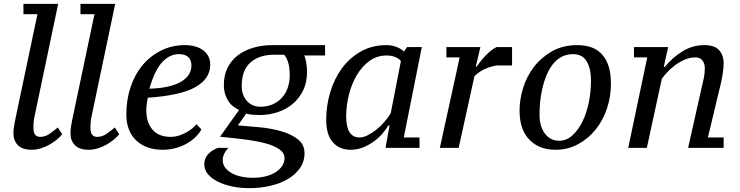

<svg xmlns="http://www.w3.org/2000/svg" viewBox="-20 -770 3856 1000"><path d="M175 -696 59 -145C56.3 -132.3 54.2 -120.2 52.5 -108.5C50.8 -96.8 50 -85.7 50 -75C50 -50.3 57.7 -30 73 -14C88.3 2 112.3 10 145 10C161 10 177 7.5 193 2.5C209 -2.5 224 -9 238 -17C252 -25 264.7 -33.7 276 -43C287.3 -52.3 296.7 -61.7 304 -71L281 -106C267.7 -94.7 253.3 -83.7 238 -73C222.7 -62.3 206.3 -57 189 -57C179 -57 170.7 -60.5 164 -67.5C157.3 -74.5 154 -87.3 154 -106C154 -114.7 154.3 -123.7 155 -133C155.7 -142.3 157.7 -154.3 161 -169L283 -750H102V-696Z M472 -696 356 -145C353.3 -132.3 351.2 -120.2 349.5 -108.5C347.8 -96.8 347 -85.7 347 -75C347 -50.3 354.7 -30 370 -14C385.3 2 409.3 10 442 10C458 10 474 7.5 490 2.5C506 -2.5 521 -9 535 -17C549 -25 561.7 -33.7 573 -43C584.3 -52.3 593.7 -61.7 601 -71L578 -106C564.7 -94.7 550.3 -83.7 535 -73C519.7 -62.3 503.3 -57 486 -57C476 -57 467.7 -60.5 461 -67.5C454.3 -74.5 451 -87.3 451 -106C451 -114.7 451.3 -123.7 452 -133C452.7 -142.3 454.7 -154.3 458 -169L580 -750H399V-696Z M1029 -96 1003 -123C997 -115.7 989.2 -108 979.5 -100C969.8 -92 959 -84.8 947 -78.5C935 -72.2 922.5 -67 909.5 -63C896.5 -59 883.3 -57 870 -57C828 -57 796.2 -69.5 774.5 -94.5C752.8 -119.5 742 -153 742 -195C742 -205.7 742.7 -216.3 744 -227C745.3 -237.7 747.3 -249 750 -261C865.3 -269 948.3 -287.7 999 -317C1049.7 -346.3 1075 -385 1075 -433C1075 -449.7 1071.7 -464.3 1065 -477C1058.3 -489.7 1049 -500.3 1037 -509C1025 -517.7 1011 -524.2 995 -528.5C979 -532.8 962 -535 944 -535C898 -535 856.2 -525.5 818.5 -506.5C780.8 -487.5 748.7 -462 722 -430C695.3 -398 674.7 -360 660 -316C645.3 -272 638 -225 638 -175C638 -116.3 655.2 -70.8 689.5 -38.5C723.8 -6.2 769.7 10 827 10C851.7 10 874.7 7 896 1C917.3 -5 936.7 -13 954 -23C971.3 -33 986.3 -44.3 999 -57C1011.7 -69.7 1021.7 -82.7 1029 -96ZM911 -488C924.3 -488 935.2 -486.3 943.5 -483C951.8 -479.7 958.5 -475.2 963.5 -469.5C968.5 -463.8 972 -457.5 974 -450.5C976 -443.5 977 -436.3 977 -429C977 -393 958.2 -364.3 920.5 -343C882.8 -321.7 828.7 -310 758 -308C776.7 -372.7 799 -418.8 825 -446.5C851 -474.2 879.7 -488 911 -488Z M1462 55C1462 67.7 1458.3 80 1451 92C1443.7 104 1433 114.8 1419 124.5C1405 134.2 1387.7 141.8 1367 147.5C1346.3 153.2 1322.3 156 1295 156C1276.3 156 1257.8 154.2 1239.5 150.5C1221.2 146.8 1204.7 141.2 1190 133.5C1175.3 125.8 1163.3 116.2 1154 104.5C1144.7 92.8 1140 79 1140 63C1140 52.3 1142.8 41.2 1148.5 29.5C1154.2 17.8 1161.7 8 1171 0H1116C1097.3 6 1080.7 16.3 1066 31C1051.3 45.7 1044 64 1044 86C1044 104.7 1050.2 121.5 1062.5 136.5C1074.8 151.5 1091.8 164.5 1113.5 175.5C1135.2 186.5 1160.2 195 1188.5 201C1216.8 207 1247 210 1279 210C1316.3 210 1352.3 206 1387 198C1421.7 190 1452.2 178.3 1478.5 163C1504.8 147.7 1526 128.7 1542 106C1558 83.3 1566 57.3 1566 28C1566 -2 1554.7 -26 1532 -44C1509.3 -62 1480.8 -76 1446.5 -86C1412.2 -96 1374.7 -103 1334 -107C1293.3 -111 1255 -114.3 1219 -117L1263 -179C1267.7 -176.3 1277 -174.3 1291 -173C1305 -171.7 1319 -171 1333 -171C1365 -171 1395.8 -175.8 1425.5 -185.5C1455.2 -195.2 1481.3 -209.5 1504 -228.5C1526.7 -247.5 1544.8 -270.8 1558.5 -298.5C1572.2 -326.2 1579 -358.3 1579 -395C1579 -411 1577.7 -427.3 1575 -444C1572.3 -460.7 1568.7 -473 1564 -481H1673V-535H1401C1363 -535 1328.5 -530.3 1297.5 -521C1266.5 -511.7 1239.7 -498.2 1217 -480.5C1194.3 -462.8 1176.8 -441.2 1164.5 -415.5C1152.2 -389.8 1146 -360.7 1146 -328C1146 -309.3 1148.3 -292.8 1153 -278.5C1157.7 -264.2 1163.7 -251.7 1171 -241C1178.3 -230.3 1186.8 -221.5 1196.5 -214.5C1206.2 -207.5 1215.7 -201.7 1225 -197L1126 -58C1174 -53.3 1218.5 -48.3 1259.5 -43C1300.5 -37.7 1336 -30.8 1366 -22.5C1396 -14.2 1419.5 -3.8 1436.5 8.5C1453.5 20.8 1462 36.3 1462 55ZM1406 -485H1460C1469.3 -474.3 1476.5 -460.2 1481.5 -442.5C1486.5 -424.8 1489 -403.3 1489 -378C1489 -353.3 1485.3 -331 1478 -311C1470.7 -291 1460.3 -273.8 1447 -259.5C1433.7 -245.2 1417.5 -234 1398.5 -226C1379.5 -218 1358.7 -214 1336 -214C1324 -214 1312.2 -216.2 1300.5 -220.5C1288.8 -224.8 1278.5 -231.5 1269.5 -240.5C1260.5 -249.5 1253.2 -260.7 1247.5 -274C1241.8 -287.3 1239 -303 1239 -321C1239 -377.7 1254.5 -419.2 1285.5 -445.5C1316.5 -471.8 1356.7 -485 1406 -485Z M1853 -54C1806.3 -54 1783 -90.7 1783 -164C1783 -200.7 1787.7 -237.8 1797 -275.5C1806.3 -313.2 1820 -347.3 1838 -378C1856 -408.7 1878 -433.5 1904 -452.5C1930 -471.5 1960 -481 1994 -481C2010.7 -481 2025.5 -478.3 2038.5 -473C2051.5 -467.7 2061.3 -460.7 2068 -452L2015 -180C2006.3 -165.3 1995.5 -150.5 1982.5 -135.5C1969.5 -120.5 1955.5 -107 1940.5 -95C1925.5 -83 1910.3 -73.2 1895 -65.5C1879.7 -57.8 1865.7 -54 1853 -54ZM2003 -117H2009L1988 0H2165V-54H2083L2177 -525H2100L2084 -501C2076.7 -509.7 2064.5 -517.5 2047.5 -524.5C2030.5 -531.5 2012.7 -535 1994 -535C1943.3 -535 1898.5 -524 1859.5 -502C1820.5 -480 1787.7 -450.8 1761 -414.5C1734.3 -378.2 1714 -336.7 1700 -290C1686 -243.3 1679 -195.3 1679 -146C1679 -94 1690.5 -55 1713.5 -29C1736.5 -3 1767 10 1805 10C1829.7 10 1852.7 5.5 1874 -3.5C1895.3 -12.5 1914.5 -23.5 1931.5 -36.5C1948.5 -49.5 1963 -63.3 1975 -78C1987 -92.7 1996.3 -105.7 2003 -117Z M2565 -429H2647V-525H2567C2549.7 -517 2531.3 -503.2 2512 -483.5C2492.7 -463.8 2476.3 -443.7 2463 -423H2458L2482 -525H2305V-471H2374L2271 0H2369L2451 -373C2461 -383 2471.3 -391.3 2482 -398C2492.7 -404.7 2503 -410 2513 -414C2523 -418 2532.5 -421.2 2541.5 -423.5C2550.5 -425.8 2558.3 -427.7 2565 -429Z M2686 -195C2686 -128.3 2703 -77.5 2737 -42.5C2771 -7.5 2816.3 10 2873 10C2916.3 10 2955.7 0.3 2991 -19C3026.3 -38.3 3056.7 -63.7 3082 -95C3107.3 -126.3 3127 -162.7 3141 -204C3155 -245.3 3162 -289 3162 -335C3162 -400.3 3147.3 -450 3118 -484C3088.7 -518 3045 -535 2987 -535C2936.3 -535 2892.2 -524.2 2854.5 -502.5C2816.8 -480.8 2785.5 -453.7 2760.5 -421C2735.5 -388.3 2716.8 -351.8 2704.5 -311.5C2692.2 -271.2 2686 -232.3 2686 -195ZM2965 -488C2997 -488 3020.5 -475.5 3035.5 -450.5C3050.5 -425.5 3058 -392.3 3058 -351C3058 -311.7 3054.2 -273.3 3046.5 -236C3038.8 -198.7 3027.8 -165.5 3013.5 -136.5C2999.2 -107.5 2981.8 -83.7 2961.5 -65C2941.2 -46.3 2918.3 -37 2893 -37C2861 -37 2835.8 -49.7 2817.5 -75C2799.2 -100.3 2790 -132.3 2790 -171C2790 -191.7 2791 -213.5 2793 -236.5C2795 -259.5 2798.7 -282.8 2804 -306.5C2809.3 -330.2 2816.3 -352.8 2825 -374.5C2833.7 -396.2 2844.3 -415.5 2857 -432.5C2869.7 -449.5 2885 -463 2903 -473C2921 -483 2941.7 -488 2965 -488Z M3631 -299 3564 0H3662H3749V-54H3667L3730 -317C3735.3 -337 3739.8 -358.7 3743.5 -382C3747.2 -405.3 3749 -424.7 3749 -440C3749 -468 3741.2 -490.8 3725.5 -508.5C3709.8 -526.2 3684 -535 3648 -535C3608 -535 3570.7 -524.5 3536 -503.5C3501.3 -482.5 3470 -455 3442 -421H3437L3460 -525H3282V-471H3351L3252 0H3349L3427 -360C3433.7 -369.3 3442.8 -380.3 3454.5 -393C3466.2 -405.7 3479.7 -417.8 3495 -429.5C3510.3 -441.2 3527.2 -451 3545.5 -459C3563.8 -467 3583 -471 3603 -471C3619 -471 3631 -465.5 3639 -454.5C3647 -443.5 3651 -430.3 3651 -415C3651 -397 3649 -378.5 3645 -359.5C3641 -340.5 3636.3 -320.3 3631 -299Z"/></svg>

Font: PT Serif Caption
Style: Italic
Weight: 400
Italic angle: -12°
Designer: A.Korolkova, O.Umpeleva, V.Yefimov
Foundry: ParaType Ltd
Version: Version 1.000W OFL